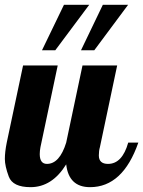

<svg xmlns="http://www.w3.org/2000/svg" viewBox="-28 -772 595 798"><path d="M399.4 -752H504.4L363.8 -563H308.6ZM237.8 -752H342.8L201.7 -563H146.5ZM420.9 -90.8Q480 -90.8 504.9 -179.2H546.9Q482.4 5.9 346.2 5.9Q257.8 5.9 247.1 -88.9Q188.5 5.9 99.1 5.9Q24.9 5.9 8.5 -38.1Q-7.8 -82 -7.8 -111.3Q-7.8 -140.6 0 -179.2L67.9 -500H211.9L140.1 -160.2Q137.2 -144.5 137.2 -131.8Q137.2 -90.8 167 -90.8Q219.7 -90.8 247.1 -179.2L314.9 -500H459L387.2 -160.2Q382.8 -145 382.8 -126Q382.8 -90.8 420.9 -90.8Z"/></svg>

Font: Lobster-Regular
Style: Regular
Weight: 400
Designer: Pablo Impallari
Foundry: Pablo Impallari
Version: Version 1.007; ttfautohint (v1.1) -l 8 -r 50 -G 50 -x 14 -D 